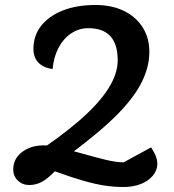

<svg xmlns="http://www.w3.org/2000/svg" viewBox="-20 -720 696 770"><path d="M194 -53 107 -95Q220 -169 297 -235.5Q374 -302 413 -362.5Q452 -423 452 -478Q452 -543 422.5 -575Q393 -607 334 -607Q296 -607 264.5 -585.5Q233 -564 214 -527Q195 -490 191 -443Q154 -448 134 -469Q114 -490 114 -524Q114 -577 145 -616.5Q176 -656 232 -678Q288 -700 363 -700Q428 -700 476.5 -676.5Q525 -653 552 -610.5Q579 -568 579 -512Q579 -445 541 -376.5Q503 -308 418.5 -230Q334 -152 194 -53ZM476 30Q439 30 401.5 24.5Q364 19 316.5 5.5Q269 -8 200 -33Q171 -3 147.5 9.5Q124 22 97 22Q70 22 51.5 4Q33 -14 33 -40Q33 -83 68 -110Q103 -137 156 -137Q185 -137 226.5 -126.5Q268 -116 314 -103Q360 -90 402.5 -79.5Q445 -69 476 -69L586 -129Q600 -107 605.5 -92Q611 -77 611 -63Q611 -37 593 -15.5Q575 6 544.5 18Q514 30 476 30Z"/></svg>

Font: Lemonada
Style: Regular
Weight: 400
Designer: Mohamed Gaber (Arabic), Eduardo Tunni (Latin)
Foundry: Kief Type Foundry
Version: Version 4.005